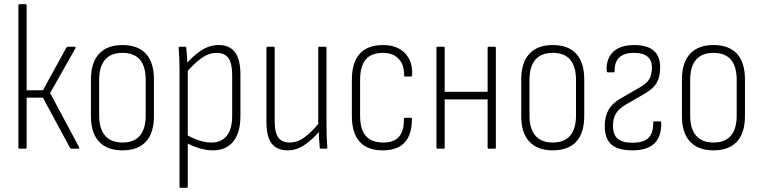

<svg xmlns="http://www.w3.org/2000/svg" viewBox="-20 -703 3597 908"><path d="M354 -7Q355 -4 354.5 -2Q354 0 351 0H317Q313 0 311 -4L183 -241H106V-6Q106 0 101 0H72Q67 0 67 -6V-677Q67 -683 72 -683H101Q106 -683 106 -677V-276H183L294 -478Q297 -482 301 -482H333Q337 -482 337.5 -479.5Q338 -477 337 -475L217 -263Z M559 8Q487 8 448.5 -33Q410 -74 410 -154V-327Q410 -407 448.5 -448.5Q487 -490 559 -490Q632 -490 670 -449Q708 -408 708 -327V-154Q708 -74 670 -33Q632 8 559 8ZM559 -29Q614 -29 641.5 -61.5Q669 -94 669 -157V-325Q669 -389 641.5 -421Q614 -453 559 -453Q505 -453 477 -421Q449 -389 449 -325V-157Q449 -94 477 -61.5Q505 -29 559 -29Z M987 8Q956 8 922.5 -2Q889 -12 860 -29L859 -67Q889 -50 919.5 -39.5Q950 -29 981 -29Q1027 -29 1052.5 -61Q1078 -93 1078 -156V-347Q1078 -403 1060.5 -428Q1043 -453 1004 -453Q967 -453 931.5 -427Q896 -401 857 -356L856 -396Q894 -440 932.5 -465Q971 -490 1014 -490Q1066 -490 1091.5 -456Q1117 -422 1117 -350V-154Q1117 -75 1083 -33.5Q1049 8 987 8ZM834 185Q829 185 829 179V-371Q829 -399 828 -425.5Q827 -452 825 -475Q824 -482 830 -482H856Q861 -482 861 -476Q863 -457 864.5 -434Q866 -411 866 -396L868 -379V179Q868 185 863 185Z M1341 8Q1290 8 1265 -24Q1240 -56 1240 -128V-476Q1240 -482 1245 -482H1274Q1279 -482 1279 -476V-130Q1279 -75 1296.5 -52Q1314 -29 1350 -29Q1387 -29 1422.5 -55.5Q1458 -82 1493 -127L1495 -87Q1458 -43 1420 -17.5Q1382 8 1341 8ZM1498 0Q1492 0 1492 -6Q1490 -29 1488.5 -54.5Q1487 -80 1487 -99L1485 -109V-476Q1485 -482 1490 -482H1519Q1524 -482 1524 -476V-115Q1524 -83 1525 -56Q1526 -29 1528 -6Q1528 0 1522 0Z M1793 8Q1719 9 1681.5 -32Q1644 -73 1644 -154V-325Q1644 -408 1681.5 -449Q1719 -490 1791 -490Q1836 -490 1867 -473Q1898 -456 1914.5 -425Q1931 -394 1929 -350Q1929 -341 1923 -341H1895Q1891 -341 1891 -348Q1892 -396 1865.5 -424.5Q1839 -453 1791 -453Q1737 -453 1710 -422Q1683 -391 1683 -324V-156Q1683 -91 1710 -60Q1737 -29 1793 -29Q1843 -29 1867 -56.5Q1891 -84 1890 -139Q1890 -146 1895 -146H1923Q1928 -146 1928 -140Q1928 -68 1895 -30.5Q1862 7 1793 8Z M2291 0Q2286 0 2286 -6V-476Q2286 -482 2291 -482H2320Q2325 -482 2325 -476V-6Q2325 0 2320 0ZM2049 0Q2044 0 2044 -6V-476Q2044 -482 2049 -482H2078Q2083 -482 2083 -476V-6Q2083 0 2078 0ZM2077 -233V-269H2294V-233Z M2594 8Q2522 8 2483.5 -33Q2445 -74 2445 -154V-327Q2445 -407 2483.5 -448.5Q2522 -490 2594 -490Q2667 -490 2705 -449Q2743 -408 2743 -327V-154Q2743 -74 2705 -33Q2667 8 2594 8ZM2594 -29Q2649 -29 2676.5 -61.5Q2704 -94 2704 -157V-325Q2704 -389 2676.5 -421Q2649 -453 2594 -453Q2540 -453 2512 -421Q2484 -389 2484 -325V-157Q2484 -94 2512 -61.5Q2540 -29 2594 -29Z M2970 8Q2903 8 2871.5 -19.5Q2840 -47 2840 -107Q2840 -152 2858 -183.5Q2876 -215 2916 -238L3005 -289Q3039 -309 3051 -329.5Q3063 -350 3063 -384Q3063 -453 2978 -453Q2931 -453 2908.5 -431Q2886 -409 2887 -369Q2887 -361 2883 -361H2855Q2850 -361 2849 -368Q2846 -425 2879.5 -457.5Q2913 -490 2979 -490Q3040 -490 3071 -464Q3102 -438 3102 -383Q3102 -339 3085 -310.5Q3068 -282 3027 -259L2939 -208Q2907 -189 2893 -166.5Q2879 -144 2879 -108Q2879 -66 2901 -47Q2923 -28 2971 -28Q3024 -28 3047 -51Q3070 -74 3069 -123Q3069 -129 3073 -129H3102Q3107 -129 3107 -123Q3109 -59 3075.5 -25.5Q3042 8 2970 8Z M3354 8Q3282 8 3243.5 -33Q3205 -74 3205 -154V-327Q3205 -407 3243.5 -448.5Q3282 -490 3354 -490Q3427 -490 3465 -449Q3503 -408 3503 -327V-154Q3503 -74 3465 -33Q3427 8 3354 8ZM3354 -29Q3409 -29 3436.5 -61.5Q3464 -94 3464 -157V-325Q3464 -389 3436.5 -421Q3409 -453 3354 -453Q3300 -453 3272 -421Q3244 -389 3244 -325V-157Q3244 -94 3272 -61.5Q3300 -29 3354 -29Z"/></svg>

Font: Sofia Sans Condensed ExtraLight
Style: Regular
Weight: 250
Version: Version 4.100